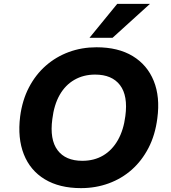

<svg xmlns="http://www.w3.org/2000/svg" viewBox="-20 -960 884 991"><path d="M398 11Q287 11 211.5 -34.5Q136 -80 103 -163.5Q70 -247 84 -359Q95 -443 129.5 -509Q164 -575 216.5 -621Q269 -667 335.5 -691.5Q402 -716 478 -716Q590 -716 665 -670.5Q740 -625 773.5 -542.5Q807 -460 792 -349Q781 -263 746.5 -196.5Q712 -130 660 -84Q608 -38 541 -13.5Q474 11 398 11ZM405 -130Q466 -130 512.5 -157.5Q559 -185 588.5 -237Q618 -289 627 -361Q641 -466 599.5 -520.5Q558 -575 471 -575Q411 -575 364 -548Q317 -521 288 -470Q259 -419 250 -345Q236 -240 277 -185Q318 -130 405 -130ZM442 -765 585 -940H754L561 -765Z"/></svg>

Font: Nunito Sans 7pt ExtraBold
Style: Italic
Weight: 800
Italic angle: -9°
Designer: Vernon Adams
Foundry: Vernon Adams
Version: Version 3.101;gftools[0.9.27]